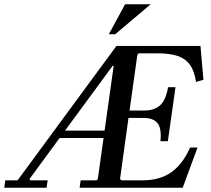

<svg xmlns="http://www.w3.org/2000/svg" viewBox="-72 -887 996 907"><path d="M203 -270H483L478 -235H198ZM826 -190H861L791 0H304L309 -35H384L390 -41L465 -576H460L67 -41L73 -35H153L148 0H-52L-47 -35H11L478 -670H875L889 -510L854 -500Q846 -553 824.5 -582Q803 -611 766 -623Q729 -635 673 -635H584L577 -629L540 -365H612Q655 -365 683 -388.5Q711 -412 722 -475H757L721 -220H686Q692 -283 671 -306.5Q650 -330 607 -330H535L495 -41L502 -35H599Q683 -35 737 -73Q791 -111 826 -190ZM640 -867 472 -725H442L519 -867Z"/></svg>

Font: Brygada 1918 Medium
Style: Italic
Weight: 500
Italic angle: -8°
Designer: Mateusz Machalski | Borys Kosmynka | Przemek Hoffer
Foundry: NIEPODLEGLA 2018
Version: Version 3.006